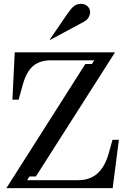

<svg xmlns="http://www.w3.org/2000/svg" viewBox="-20 -970 650 990"><path d="M420 -640H454L466 -659H243Q185 -659 150.5 -629.5Q116 -600 98 -535L76 -456H44L56 -700H573L165 -60H132L120 -41H383Q444 -41 483 -76Q522 -111 542 -184L560 -249H593L561 0H13ZM236 -765H240L413 -858Q431 -868 438.5 -883.5Q446 -899 444 -913.5Q442 -928 430 -939Q418 -950 397 -950Q376 -950 361.5 -938.5Q347 -927 329 -901Z"/></svg>

Font: Redaction
Style: Regular
Weight: 400
Designer: Jeremy Mickel / Forest Young
Foundry: MCKL
Version: Version 2.001; Redaction